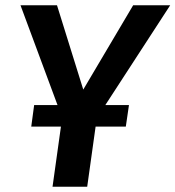

<svg xmlns="http://www.w3.org/2000/svg" viewBox="-20 -711 668 731"><path d="M628 -691H487L297 -370L197 -691H58L199 -311H110L99 -229H212L180 0H312L344 -229H459L471 -311H381Z"/></svg>

Font: Fira Sans Medium
Style: Italic
Weight: 500
Italic angle: -8°
Designer: bBox Type GmbH & Carrois Corporate GbR & Edenspiekermann AG
Foundry: bBox Type GmbH & Carrois Corporate GbR & Edenspiekermann AG
Version: Version 4.301;PS 004.301;hotconv 1.0.88;makeotf.lib2.5.64775